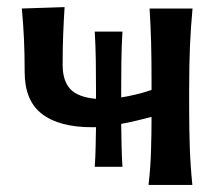

<svg xmlns="http://www.w3.org/2000/svg" viewBox="-20 -521 626 541"><path d="M247 -51Q249 -80.5 249.5 -108.5Q250 -136.5 250.5 -162.5Q244.5 -162.5 239.5 -162.5Q147 -162.5 98.2 -200Q49.5 -237.5 49.5 -318Q49.5 -370 47.5 -412.2Q45.5 -454.5 41.5 -497L162 -501Q159.5 -462 158 -423Q156.5 -384 156.5 -338Q156.5 -293.5 178 -270.2Q199.5 -247 250.5 -242.5V-270.5Q250.5 -306 250 -347.2Q249.5 -388.5 247 -432H325Q322.5 -388.5 322 -347.2Q321.5 -306 321.5 -270.5V-246.5Q341 -249.5 363 -254.8Q385 -260 407 -267.5V-292.5Q407 -354 405.8 -400.8Q404.5 -447.5 401.5 -497H522.5Q517.5 -443 515.2 -390Q513 -337 513 -268V-218Q513 -156 514.8 -105.2Q516.5 -54.5 522 0H398.5Q404 -46.5 405.5 -95Q407 -143.5 407 -191.5Q388.5 -187 366.5 -181.5Q344.5 -176 321.5 -172Q322 -143.5 322.5 -113.2Q323 -83 325 -51Z"/></svg>

Font: Commissioner Flair Medium
Style: Regular
Weight: 500
Designer: Kostas Bartsokas
Foundry: Kostas Bartsokas
Version: Version 1.000; ttfautohint (v1.8.3)